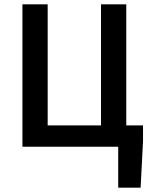

<svg xmlns="http://www.w3.org/2000/svg" viewBox="-20 -674 696 882"><path d="M83 0V-654H199V-98H444V-654H560V-98H637V-26L626 188H523V0Z"/></svg>

Font: Processing Sans Pro Semibold
Style: Regular
Weight: 600
Designer: Paul D. Hunt
Foundry: Adobe Systems Incorporated
Version: Version 2.020;PS 2.000;hotconv 1.0.86;makeotf.lib2.5.63406